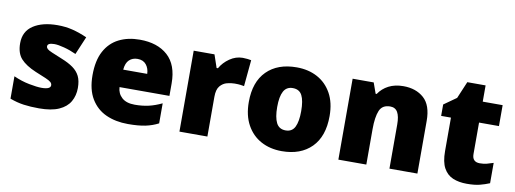

<svg xmlns="http://www.w3.org/2000/svg" viewBox="-56 -973 3463 1292"><g transform="rotate(10 1675.5 -327.0)"><path d="M477 -170Q477 -118 453.5 -77Q430 -36 378.5 -13Q327 10 243 10Q184 10 137.5 3.5Q91 -3 43 -21V-174Q96 -150 150 -139.5Q204 -129 235 -129Q297 -129 297 -157Q297 -169 287 -178Q277 -187 251.5 -198Q226 -209 179 -228Q110 -257 76 -294.5Q42 -332 42 -400Q42 -481 104.5 -522Q167 -563 270 -563Q325 -563 373 -551Q421 -539 473 -516L421 -393Q380 -412 338 -423Q296 -434 271 -434Q224 -434 224 -411Q224 -401 232.5 -393Q241 -385 265 -375Q289 -365 335 -346Q383 -327 414.5 -304.5Q446 -282 461.5 -250.5Q477 -219 477 -170Z M832 -563Q953 -563 1023 -500Q1093 -437 1093 -310V-225H752Q754 -182 784.5 -154Q815 -126 873 -126Q925 -126 968 -136Q1011 -146 1057 -168V-31Q1017 -10 969.5 0Q922 10 850 10Q766 10 700.5 -19.5Q635 -49 597 -112Q559 -175 559 -273Q559 -373 593.5 -437Q628 -501 689.5 -532Q751 -563 832 -563ZM839 -433Q805 -433 782.5 -412Q760 -391 756 -345H920Q919 -382 898.5 -407.5Q878 -433 839 -433Z M1535 -563Q1551 -563 1568 -561Q1585 -559 1593 -557L1576 -377Q1566 -379 1551.5 -381Q1537 -383 1511 -383Q1487 -383 1459.5 -376Q1432 -369 1412 -345.5Q1392 -322 1392 -272V0H1201V-553H1343L1373 -465H1382Q1405 -506 1446.5 -534.5Q1488 -563 1535 -563Z M2178 -278Q2178 -139 2104 -64.5Q2030 10 1901 10Q1821 10 1759 -23.5Q1697 -57 1661.5 -121.5Q1626 -186 1626 -278Q1626 -415 1700 -489Q1774 -563 1904 -563Q1984 -563 2045.5 -530Q2107 -497 2142.5 -433.5Q2178 -370 2178 -278ZM1820 -278Q1820 -207 1839 -169.5Q1858 -132 1903 -132Q1947 -132 1965.5 -169.5Q1984 -207 1984 -278Q1984 -349 1965.5 -385Q1947 -421 1902 -421Q1859 -421 1839.5 -385Q1820 -349 1820 -278Z M2633 -563Q2719 -563 2773 -515Q2827 -467 2827 -360V0H2636V-302Q2636 -357 2620 -385Q2604 -413 2569 -413Q2515 -413 2496.5 -369Q2478 -325 2478 -242V0H2287V-553H2431L2457 -480H2464Q2490 -519 2532.5 -541Q2575 -563 2633 -563Z M3228 -141Q3254 -141 3275.5 -146.5Q3297 -152 3320 -160V-21Q3289 -8 3254 1Q3219 10 3165 10Q3111 10 3070.5 -7Q3030 -24 3007 -65.5Q2984 -107 2984 -182V-410H2917V-488L3002 -548L3051 -664H3176V-553H3312V-410H3176V-195Q3176 -141 3228 -141Z"/></g></svg>

Font: Noto Sans Georgian Black
Style: Regular
Weight: 900
Designer: Monotype Design Team, Akaki Razmadze
Foundry: Google LLC
Version: Version 2.005; ttfautohint (v1.8.4.7-5d5b)